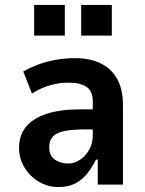

<svg xmlns="http://www.w3.org/2000/svg" viewBox="-20 -746 587 776"><path d="M216 10Q173 10 137 -11.5Q101 -33 79 -69Q57 -105 57 -149Q57 -200 86 -234.5Q115 -269 170 -286.5Q225 -304 303 -304H371V-223H323Q286 -223 259 -219.5Q232 -216 214.5 -208.5Q197 -201 188 -186.5Q179 -172 179 -151Q179 -117 201.5 -101Q224 -85 256 -85Q280 -85 303 -100Q326 -115 340.5 -141Q355 -167 355 -199V-335Q355 -378 329.5 -395Q304 -412 254 -412Q222 -412 186 -402.5Q150 -393 109 -368L74 -457Q108 -476 141 -487.5Q174 -499 210 -505Q246 -511 284 -511Q342 -511 385.5 -490.5Q429 -470 453 -428Q477 -386 477 -320V0H375V-101H368Q352 -69 331.5 -43.5Q311 -18 283 -4Q255 10 216 10ZM308 -602V-726H432V-602ZM118 -602V-726H242V-602Z"/></svg>

Font: Nunito Sans 7pt Condensed
Style: Bold
Weight: 700
Width: 3
Designer: Vernon Adams
Foundry: Vernon Adams
Version: Version 3.101;gftools[0.9.27]